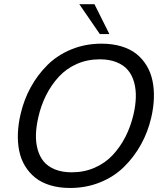

<svg xmlns="http://www.w3.org/2000/svg" viewBox="-20 -912 794 940"><path d="M468.8 -745.1 368.2 -891.6H442.4L515.6 -745.1ZM323.2 8.3Q269 8.3 225.3 -5.1Q181.6 -18.6 151.9 -42.7Q122.1 -66.9 102.1 -100.1Q82 -133.3 74 -173.6Q65.9 -213.9 67.6 -259Q69.3 -304.2 80.6 -352.5Q96.7 -422.9 130.1 -484.1Q163.6 -545.4 212.6 -594Q261.7 -642.6 329.8 -670.4Q397.9 -698.2 477.1 -698.2Q531.2 -698.2 575.2 -684.8Q619.1 -671.4 648.9 -647.2Q678.7 -623 698.5 -589.8Q718.3 -556.6 726.6 -516.4Q734.9 -476.1 733.4 -431.2Q731.9 -386.2 720.7 -337.4Q704.6 -267.1 670.9 -205.8Q637.2 -144.5 588.1 -95.9Q539.1 -47.4 470.7 -19.5Q402.3 8.3 323.2 8.3ZM331.5 -68.4Q392.1 -68.4 443.8 -91.1Q495.6 -113.8 532.5 -153.6Q569.3 -193.4 594.7 -243.4Q620.1 -293.5 633.8 -352.5Q644 -397 645 -436Q646 -475.1 636.5 -509.5Q627 -543.9 606.4 -568.6Q585.9 -593.3 550.8 -607.4Q515.6 -621.6 468.3 -621.6Q407.7 -621.6 356.2 -598.9Q304.7 -576.2 268.1 -536.4Q231.4 -496.6 206.1 -446.5Q180.7 -396.5 167.5 -337.4Q157.2 -293 156 -253.9Q154.8 -214.8 164.3 -180.4Q173.8 -146 194.1 -121.3Q214.4 -96.7 249.3 -82.5Q284.2 -68.4 331.5 -68.4Z"/></svg>

Font: HK Grotesk Medium Legacy Italic
Style: Regular
Weight: 500
Italic angle: -13°
Designer: Alfredo Marco Pradil
Foundry: Hanken Design Co.
Version: Version 2.022;PS 002.022;hotconv 1.0.88;makeotf.lib2.5.64775